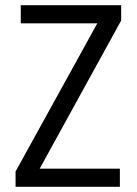

<svg xmlns="http://www.w3.org/2000/svg" viewBox="-20 -720 527 740"><path d="M60 -700H447V-641L133 -70H442V0H40V-59L355 -630H60Z"/></svg>

Font: Strait
Style: Regular
Weight: 400
Designer: Eduardo Rodriguez Tunni
Foundry: Eduardo Rodriguez Tunni
Version: Version 1.002; ttfautohint (v1.8.4.7-5d5b);gftools[0.9.23]